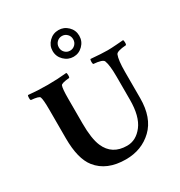

<svg xmlns="http://www.w3.org/2000/svg" viewBox="-208 -1047 1128 1201"><g transform="rotate(-30 356.5 -447.0)"><path d="M353 -845.2Q337.9 -830.1 337.9 -807.6Q337.9 -785.2 353 -770Q368.2 -754.9 389.6 -754.9Q411.1 -754.9 426.3 -770Q441.4 -785.2 441.4 -807.6Q441.4 -830.1 426.3 -845.2Q411.1 -860.4 389.6 -860.4Q368.2 -860.4 353 -845.2ZM293 -807.6Q293 -846.7 321.3 -875Q349.6 -903.3 389.6 -903.3Q428.7 -903.3 457 -875.5Q485.4 -847.7 485.4 -807.6Q485.4 -767.6 457 -739.3Q428.7 -710.9 389.6 -710.9Q350.6 -710.9 321.8 -739.3Q293 -767.6 293 -807.6ZM161.1 -639.6Q232.4 -639.6 298.8 -646.5Q301.8 -641.6 302.2 -628.4Q302.7 -615.2 298.8 -610.4Q241.2 -605.5 236.3 -592.8Q228.5 -573.2 228.5 -501V-322.3Q228.5 -211.9 252.9 -155.3Q293 -61.5 401.4 -61.5Q466.8 -61.5 513.2 -122.1Q559.6 -182.6 559.6 -301.8V-467.8Q559.6 -552.7 545.9 -586.9Q538.1 -605.5 472.7 -610.4Q468.8 -615.2 469.2 -628.4Q469.7 -641.6 472.7 -646.5Q552.7 -639.6 594.7 -639.6Q619.1 -639.6 658.2 -642.6Q697.3 -645.5 709 -646.5Q711.9 -641.6 712.4 -628.4Q712.9 -615.2 709 -610.4Q640.6 -605.5 633.8 -586.9Q620.1 -552.7 620.1 -468.8V-279.3Q620.1 -137.7 543.5 -64.5Q466.8 8.8 352.5 8.8Q214.8 8.8 146.5 -77.1Q91.8 -145.5 91.8 -293.9V-501Q91.8 -573.2 84 -592.8Q79.1 -605.5 21.5 -610.4Q17.6 -615.2 18.1 -628.4Q18.6 -641.6 21.5 -646.5Q87.9 -639.6 161.1 -639.6Z"/></g></svg>

Font: Crimson
Style: Bold
Weight: 700
Version: Version 0.8 ; ttfautohint (v1.00) -l 8 -r 50 -G 200 -x 14 -D